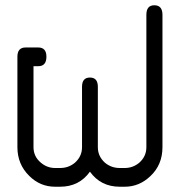

<svg xmlns="http://www.w3.org/2000/svg" viewBox="-20 -708 682 728"><path d="M453 0H434Q362 0 321 -57Q280 0 208 0H189Q132 0 91 -41Q46 -85 46 -150V-493Q46 -528 77 -528H125Q156 -528 156 -493Q156 -457 125 -457H107V-150Q107 -115 134 -92Q158 -71 189 -71H208Q240 -71 264 -91Q291 -115 291 -150V-379Q291 -414 321 -414Q351 -414 351 -379V-150Q351 -115 378 -91Q402 -71 434 -71H453Q484 -71 508 -91Q535 -115 535 -150V-652Q535 -688 565 -688Q596 -688 596 -652V-150Q596 -83 550 -40Q508 0 453 0Z"/></svg>

Font: LuenTai2017
Style: Regular
Weight: 400
Designer: LuenTai
Foundry: Microsoft Corpration
Version: Version 1.00 November 27, 2016, initial release